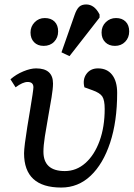

<svg xmlns="http://www.w3.org/2000/svg" viewBox="-20 -828 600 862"><path d="M255 14Q88 14 88 -140Q88 -154 92 -186Q96 -218 102.5 -258Q109 -298 115.5 -336.5Q122 -375 126 -402.5Q130 -430 130 -436Q130 -460 104 -460Q82 -460 50 -436L27 -472Q52 -494 84.5 -507.5Q117 -521 142 -521Q218 -521 218 -453Q218 -431 211.5 -391Q205 -351 196.5 -304.5Q188 -258 181.5 -216Q175 -174 175 -147Q175 -60 271 -60Q323 -60 363.5 -96Q404 -132 427 -195Q450 -258 450 -339Q450 -378 439.5 -394.5Q429 -411 395 -423L359 -436Q350 -471 368 -496Q386 -521 420 -521Q461 -521 483.5 -492Q506 -463 506 -411Q506 -283 474.5 -187.5Q443 -92 387 -39Q331 14 255 14ZM292 -576 256 -593 315 -761Q324 -787 335.5 -797.5Q347 -808 367 -808Q404 -808 427 -763V-749ZM117 -682Q117 -709 135.5 -728Q154 -747 181 -747Q209 -747 225 -731Q241 -715 241 -687Q241 -659 223 -640.5Q205 -622 176 -622Q149 -622 133 -638.5Q117 -655 117 -682ZM436 -682Q436 -710 455 -728.5Q474 -747 501 -747Q528 -747 544 -731Q560 -715 560 -687Q560 -659 542 -640.5Q524 -622 496 -622Q469 -622 452.5 -638.5Q436 -655 436 -682Z"/></svg>

Font: Literata 12pt
Style: Italic
Weight: 400
Italic angle: -2°
Designer: Latin by Veronika Burian and Jose Scaglione. Greek by Irene Vlachou. Cyrillic by Vera Evstafieva
Foundry: TypeTogether
Version: Version 3.002